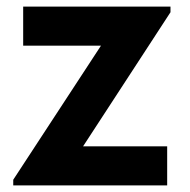

<svg xmlns="http://www.w3.org/2000/svg" viewBox="-20 -560 575 580"><path d="M20 0V-17L285 -422H50V-540H495V-523L231 -118H485V0Z"/></svg>

Font: Manrope ExtraLight ExtraBold
Style: Regular
Weight: 800
Version: Version 4.504